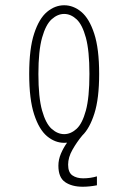

<svg xmlns="http://www.w3.org/2000/svg" viewBox="-20 -532 490 730"><path d="M224 11Q189 11 158.8 -14.2Q128.5 -39.5 109.8 -97Q91 -154.5 91 -251Q91 -347 109.8 -404.2Q128.5 -461.5 158.8 -486.8Q189 -512 224 -512Q259 -512 289.2 -486.8Q319.5 -461.5 338.2 -404.2Q357 -347 357 -251Q357 -157.5 339 -100.8Q321 -44 293 -17Q272.5 7.5 255.8 36.8Q239 66 239 94Q239 123.5 255.2 134.8Q271.5 146 296 146Q323.5 146 348.5 138.5V172.5Q320 178 294.5 178Q253.5 178 227.8 160.5Q202 143 202 98Q202 75 211.5 52.5Q221 30 235 10.5Q229.5 11 224 11ZM224 -22Q249 -22 271 -42Q293 -62 306.5 -111.8Q320 -161.5 320 -251Q320 -339 306.5 -388.8Q293 -438.5 271 -458.8Q249 -479 224 -479Q199 -479 176.5 -458.8Q154 -438.5 140 -388.8Q126 -339 126 -251Q126 -161.5 140 -111.8Q154 -62 176.5 -42Q199 -22 224 -22Z"/></svg>

Font: Trispace Condensed Thin
Style: Regular
Weight: 100
Width: 3
Designer: Tyler Finck
Foundry: Etcetera Type Company
Version: Version 1.210; ttfautohint (v1.8.3)